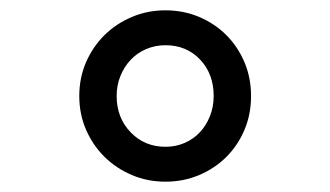

<svg xmlns="http://www.w3.org/2000/svg" viewBox="-20 -730 640 372"><path d="M133.6 -544.1Q133.6 -508.8 146.7 -478.7Q159.8 -448.6 182.3 -426.3Q204.8 -404 235.2 -391Q265.6 -378 300.6 -378Q335.6 -378 366 -390.9Q396.4 -403.8 418.7 -426.1Q440.9 -448.4 453.7 -478.5Q466.4 -508.6 466.4 -543.9Q466.4 -579.2 453.7 -609.3Q440.9 -639.5 418.7 -661.8Q396.4 -684.2 366 -697.1Q335.6 -710 300.6 -710Q265.6 -710 235.2 -697Q204.8 -684.1 182.3 -661.8Q159.8 -639.5 146.7 -609.4Q133.6 -579.3 133.6 -544.1ZM300.7 -445.6Q260 -445.6 233 -473.8Q206 -502 206 -544Q206 -564.6 213.2 -582.5Q220.4 -600.5 233 -613.9Q245.6 -627.4 263.2 -634.9Q280.8 -642.4 300.6 -642.4Q341.2 -642.4 367.6 -614.7Q394 -586.9 394 -544Q394 -522.8 386.7 -504.8Q379.5 -486.7 367.2 -473.7Q355 -460.6 337.8 -453.1Q320.6 -445.6 300.7 -445.6Z"/></svg>

Font: CommitMonoV143 ExtLt
Style: Regular
Weight: 200
Monospace: yes
Designer: Eigil Nikolajsen
Foundry: Eigil Nikolajsen
Version: Version 1.143